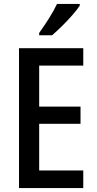

<svg xmlns="http://www.w3.org/2000/svg" viewBox="-20 -960 493 980"><path d="M405 0H77V-714H405V-625H180V-416H391V-328H180V-90H405ZM387 -931Q374 -911 349 -882.5Q324 -854 296 -826.5Q268 -799 246 -780H180V-792Q206 -828 230.5 -867Q255 -906 271 -940H387Z"/></svg>

Font: Noto Sans Khmer Condensed Medium
Style: Regular
Weight: 500
Width: 3
Designer: Danh Hong and the Monotype Design Team
Foundry: Monotype Imaging Inc.
Version: Version 2.004; ttfautohint (v1.8.4.7-5d5b)